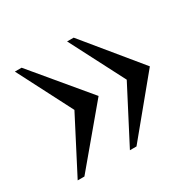

<svg xmlns="http://www.w3.org/2000/svg" viewBox="-109 -578 718 703"><g transform="rotate(-30 250.0 -226.0)"><path d="M252 -456.1H279.8L468.8 -225.6L279.8 3.9H252L371.1 -225.6ZM31.2 -456.1H59.6L252 -225.6L59.6 3.9H31.2L149.9 -225.6Z"/></g></svg>

Font: Jameel Khushkhat-L
Style: Regular
Weight: 400
Version: Version 3.5